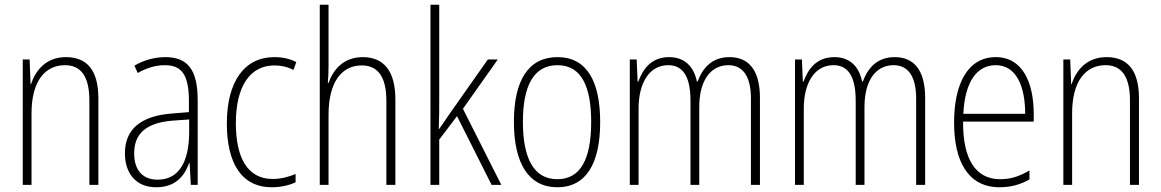

<svg xmlns="http://www.w3.org/2000/svg" viewBox="-20 -780 4897 810"><path d="M258 -539C175 -539 130 -484 111 -425H109L105 -529H76V0H113V-302C113 -439 171 -505 254 -505C319 -505 357 -461 357 -356V0H395V-365C395 -485 346 -539 258 -539Z M677 -539C632 -539 586 -526 547 -503L561 -472C603 -496 641 -505 675 -505C746 -505 777 -466 777 -353V-307L704 -301C578 -291 507 -238 507 -133C507 -54 549 10 639 10C721 10 758 -38 778 -92H780L785 0H814V-357C814 -486 772 -539 677 -539ZM707 -271 778 -276V-218C777 -101 737 -22 645 -22C582 -22 546 -62 546 -133C546 -219 600 -262 707 -271Z M1127 10C1163 10 1200 2 1227 -11V-46C1197 -33 1163 -25 1130 -25C1021 -25 975 -120 975 -260C975 -418 1036 -504 1138 -504C1165 -504 1193 -498 1218 -485L1230 -518C1203 -532 1173 -539 1137 -539C1012 -539 937 -437 937 -259C937 -93 998 10 1127 10Z M1366 -503V-760H1329V0H1366V-295C1366 -439 1425 -504 1506 -504C1570 -504 1610 -462 1610 -354V0H1648V-360C1648 -481 1599 -539 1510 -539C1429 -539 1385 -485 1366 -430H1363C1365 -454 1366 -473 1366 -503Z M1833 -370V-760H1796V0H1833V-191L1908 -290L2054 0H2095L1933 -321L2080 -529H2038L1872 -293C1858 -272 1848 -257 1832 -235H1831C1833 -281 1833 -322 1833 -370Z M2512 -265C2512 -433 2458 -539 2332 -539C2210 -539 2148 -442 2148 -266C2148 -90 2211 10 2331 10C2452 10 2512 -89 2512 -265ZM2186 -266C2186 -419 2232 -505 2332 -505C2435 -505 2474 -411 2474 -266C2474 -108 2429 -24 2331 -24C2232 -24 2186 -112 2186 -266Z M3058 -539C2986 -539 2946 -497 2923 -436H2920C2908 -495 2872 -539 2803 -539C2725 -539 2691 -485 2673 -436H2670L2666 -529H2637V0H2674V-323C2674 -426 2717 -505 2799 -505C2854 -505 2893 -468 2893 -355V0H2930V-328C2930 -441 2978 -505 3053 -505C3109 -505 3148 -465 3148 -364V0H3186V-367C3186 -486 3137 -539 3058 -539Z M3755 -539C3683 -539 3643 -497 3620 -436H3617C3605 -495 3569 -539 3500 -539C3422 -539 3388 -485 3370 -436H3367L3363 -529H3334V0H3371V-323C3371 -426 3414 -505 3496 -505C3551 -505 3590 -468 3590 -355V0H3627V-328C3627 -441 3675 -505 3750 -505C3806 -505 3845 -465 3845 -364V0H3883V-367C3883 -486 3834 -539 3755 -539Z M4181 -539C4063 -539 4005 -427 4005 -263C4005 -98 4065 10 4197 10C4246 10 4286 -2 4323 -23V-61C4279 -35 4243 -24 4199 -24C4095 -24 4042 -110 4043 -267H4341V-300C4341 -428 4296 -539 4181 -539ZM4181 -505C4268 -505 4305 -415 4305 -300H4044C4051 -437 4102 -505 4181 -505Z M4648 -539C4565 -539 4520 -484 4501 -425H4499L4495 -529H4466V0H4503V-302C4503 -439 4561 -505 4644 -505C4709 -505 4747 -461 4747 -356V0H4785V-365C4785 -485 4736 -539 4648 -539Z"/></svg>

Font: Noto Sans Tamil Condensed ExtraLight
Style: Regular
Weight: 200
Width: 3
Designer: Jelle Bosma - Monotype Design Team
Foundry: Monotype Imaging Inc.
Version: Version 2.004